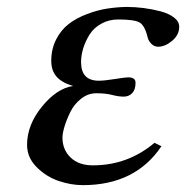

<svg xmlns="http://www.w3.org/2000/svg" viewBox="-20 -522 537 554"><path d="M445.8 -100.1Q370.6 12.2 219.2 12.2Q184.6 12.2 148.9 0Q113.3 -12.2 85.7 -39.8Q58.1 -67.4 58.1 -104Q58.1 -161.6 101.1 -214.4Q144 -267.1 190.9 -273.9Q157.7 -283.7 142.8 -301.3Q127.9 -318.8 127.9 -346.2Q127.9 -380.9 142.3 -408.7Q156.7 -436.5 179 -453.4Q201.2 -470.2 231 -481.4Q260.7 -492.7 288.8 -497.1Q316.9 -501.5 345.2 -502Q369.6 -502 394.5 -498.8Q419.4 -495.6 443.4 -489.3Q467.3 -482.9 482.2 -471.4Q497.1 -460 497.1 -444.8Q497.1 -421.4 476.8 -404.3Q456.5 -387.2 436 -387.2Q424.8 -387.2 416.5 -395.8Q408.2 -404.3 405.8 -415Q397.5 -449.2 382.1 -457.5Q366.7 -465.8 320.8 -465.8Q293.9 -465.8 272.2 -453.6Q250.5 -441.4 238.5 -422.4Q226.6 -403.3 220.2 -382.8Q213.9 -362.3 213.9 -342.8Q213.9 -289.1 265.1 -289.1Q281.2 -289.1 311 -293.9Q340.8 -298.8 350.1 -298.8Q371.1 -298.8 371.1 -283.2Q371.1 -263.7 361.6 -253.4Q352.1 -243.2 336.9 -243.2Q322.3 -243.2 303.7 -248Q285.2 -252.9 257.8 -252.9Q233.9 -252.9 213.9 -237.1Q193.8 -221.2 182.9 -198.7Q171.9 -176.3 166 -156.5Q160.2 -136.7 160.2 -125Q160.2 -90.3 183.6 -67.6Q207 -44.9 248 -44.9Q348.6 -44.9 425.8 -109.9Z"/></svg>

Font: Linguistics Pro
Style: Italic
Weight: 400
Italic angle: -12°
Designer: Stefan Peev, Context Ltd
Foundry: Stefan Peev, Context Ltd
Version: Version 001.000